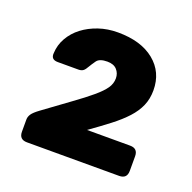

<svg xmlns="http://www.w3.org/2000/svg" viewBox="-76 -781 507 507"><g transform="rotate(20 178.0 -527.5)"><path d="M48 -350Q26 -350 26 -372V-406Q26 -414 31 -421.5Q36 -429 51 -440Q93 -471 123.5 -493Q154 -515 173.5 -531.5Q193 -548 202 -561Q211 -574 211 -589Q211 -603 202 -613Q193 -623 175 -623Q153 -623 145.5 -612.5Q138 -602 134 -595Q128 -584 123 -580.5Q118 -577 110 -577H52Q32 -577 34 -596Q35 -619 46.5 -639Q58 -659 77 -673.5Q96 -688 121 -696.5Q146 -705 175 -705Q240 -705 277.5 -674.5Q315 -644 315 -593Q315 -569 306.5 -549.5Q298 -530 281.5 -512Q265 -494 241 -475.5Q217 -457 186 -435H307Q329 -435 329 -413V-372Q329 -350 307 -350Z"/></g></svg>

Font: Fz Rubik
Style: Bold
Weight: 700
Designer: Hubert and Fischer
Foundry: Hubert and Fischer
Version: Vit hóa bi FontZin.com